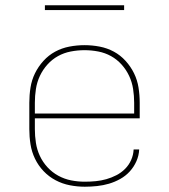

<svg xmlns="http://www.w3.org/2000/svg" viewBox="-20 -699 640 727"><path d="M301 8Q273 8 244.5 2.5Q216 -3 190.5 -16.5Q165 -30 145 -51Q125 -72 112.5 -98Q100 -124 95.5 -152.5Q91 -181 91 -210V-310Q91 -339 95.5 -367.5Q100 -396 112.5 -421.5Q125 -447 144.5 -468.5Q164 -490 189 -503.5Q214 -517 242.5 -522.5Q271 -528 300 -528Q329 -528 357.5 -522.5Q386 -517 411 -503.5Q436 -490 455.5 -468.5Q475 -447 487.5 -421.5Q500 -396 504.5 -367.5Q509 -339 509 -310V-251H112V-210Q112 -184 116 -158Q120 -132 131 -108.5Q142 -85 160 -65.5Q178 -46 201 -33.5Q224 -21 249.5 -16Q275 -11 301 -11Q322 -11 342.5 -13Q363 -15 382.5 -20.5Q402 -26 420.5 -35.5Q439 -45 453.5 -59.5Q468 -74 476.5 -93Q485 -112 486 -133H507Q506 -110 496.5 -88.5Q487 -67 471.5 -50Q456 -33 435.5 -21.5Q415 -10 393 -3.5Q371 3 347.5 5.5Q324 8 301 8ZM112 -269H488V-310Q488 -336 484 -362Q480 -388 469 -411.5Q458 -435 440.5 -454.5Q423 -474 400.5 -486.5Q378 -499 352 -504Q326 -509 300 -509Q274 -509 248 -504Q222 -499 199.5 -486.5Q177 -474 159.5 -454.5Q142 -435 131 -411.5Q120 -388 116 -362Q112 -336 112 -310ZM150 -661V-679H450V-661Z"/></svg>

Font: Zed Sans Thin Extended
Style: Regular
Weight: 100
Width: 7
Designer: Belleve Invis
Foundry: Belleve Invis
Version: Version 1.0.0; ttfautohint (v1.8.4)